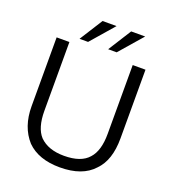

<svg xmlns="http://www.w3.org/2000/svg" viewBox="-161 -1022 1037 1158"><g transform="rotate(20 357.5 -443.0)"><path d="M570.3 -902.3 441.4 -753.9H386.7L480.5 -902.3ZM386.7 -902.3 257.8 -753.9H203.1L296.9 -902.3ZM152.3 -714.8V-273.4Q152.3 -164.1 199.2 -113.3Q253.9 -58.6 355.5 -58.6Q464.8 -58.6 511.7 -113.3Q558.6 -164.1 558.6 -273.4V-714.8H640.6V-273.4Q640.6 -132.8 570.3 -62.5Q500 15.6 355.5 15.6Q218.8 15.6 144.5 -58.6Q70.3 -140.6 70.3 -273.4V-714.8Z"/></g></svg>

Font: 和音 by 宁静之雨，公众号njzyshare
Style: Regular
Weight: 400
Designer: Steve Matteson
Foundry: Ascender Corporation
Version: Version 6.00;June 8, 2018;FontCreator 11.0.0.2388 32-bit